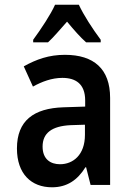

<svg xmlns="http://www.w3.org/2000/svg" viewBox="-20 -786 540 816"><path d="M121 -617V-606H184C206 -626 234 -659 265 -694C294 -659 320 -629 346 -606H408V-617C373 -664 336 -721 315 -766H214C196 -725 154 -662 121 -617ZM201 10C264 10 309 -20 343 -75H346L365 0H448V-370C448 -493 379 -553 256 -553C188 -553 135 -534 81 -504L120 -418C158 -439 200 -455 245 -455C301 -455 342 -430 342 -359V-333L250 -330C123 -326 52 -273 52 -155C52 -47 113 10 201 10ZM235 -88C195 -88 161 -109 161 -163C161 -221 201 -250 279 -254L341 -256V-213C341 -127 290 -88 235 -88Z"/></svg>

Font: Noto Sans Mono ExtraCondensed SemiBold
Style: Regular
Weight: 600
Width: 2
Designer: Monotype Design Team
Foundry: Monotype Imaging Inc.
Version: Version 2.014